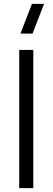

<svg xmlns="http://www.w3.org/2000/svg" viewBox="-20 -980 274 1000"><path d="M80 0H153.5V-720H80ZM86.5 -805H149.5L209.5 -960H146.5Z"/></svg>

Font: Eudonet
Style: Regular
Weight: 400
Designer: Mikhail Sharanda
Foundry: Mikhail Sharanda
Version: Version 4.503;Glyphs 3.1.2 (3151)